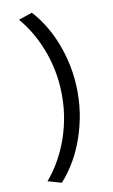

<svg xmlns="http://www.w3.org/2000/svg" viewBox="-99 -794 598 1012"><g transform="rotate(-10 200.0 -288.0)"><path d="M261 -19Q238 39 208 86.5Q178 134 147 167Q129 162 110.5 156.5Q92 151 74 146Q103 113 130.5 68Q158 23 180 -32Q202 -87 215 -151Q228 -215 228 -286Q228 -357 215 -421Q202 -485 180 -540Q158 -595 130.5 -640Q103 -685 74 -718Q92 -724 110.5 -730.5Q129 -737 147 -743Q178 -710 208 -662.5Q238 -615 261 -557Q284 -499 298 -431Q312 -363 312 -288Q312 -213 298 -145Q284 -77 261 -19Z"/></g></svg>

Font: Josefin Slab
Style: Bold
Weight: 700
Designer: Santiago Orozco
Foundry: Typemade
Version: Version 2.000